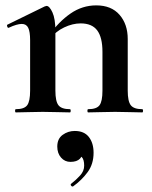

<svg xmlns="http://www.w3.org/2000/svg" viewBox="-20 -418 566 714"><path d="M308 0Q305 0 305 -6Q305 -12 308 -12Q339 -12 350 -26.5Q361 -41 361 -81V-225Q361 -279 341.5 -305Q322 -331 280 -331Q250 -331 218.5 -316Q187 -301 168 -275L163 -287Q198 -337 242 -367.5Q286 -398 338 -398Q394 -398 424.5 -363Q455 -328 455 -273V-81Q455 -41 466.5 -26.5Q478 -12 509 -12Q512 -12 512 -6Q512 0 509 0Q489 0 463 -1Q437 -2 408 -2Q380 -2 354 -1Q328 0 308 0ZM39 0Q36 0 36 -6Q36 -12 39 -12Q70 -12 81 -26.5Q92 -41 92 -81V-269Q92 -300 85 -314.5Q78 -329 61 -329Q52 -329 40 -325.5Q28 -322 13 -315Q9 -313 7 -319Q5 -325 7 -326L146 -394Q152 -396 153 -396Q164 -396 175 -372Q186 -348 186 -303V-81Q186 -41 197.5 -26.5Q209 -12 240 -12Q243 -12 243 -6Q243 0 240 0Q220 0 194 -1Q168 -2 139 -2Q111 -2 85 -1Q59 0 39 0ZM252 275Q248 277 244.5 272.5Q241 268 245 265Q263 251 278 234.5Q293 218 293 198Q293 175 284 166Q275 157 261 156L288 137Q289 160 277.5 172Q266 184 242 184Q221 184 207 168Q193 152 193 127Q193 98 213 83.5Q233 69 258 69Q293 69 310.5 91.5Q328 114 328 150Q328 192 306 222Q284 252 252 275Z"/></svg>

Font: Cormorant Light
Style: Regular
Weight: 300
Designer: Christian Thalmann (Catharsis Fonts)
Foundry: Catharsis Fonts
Version: Version 4.000